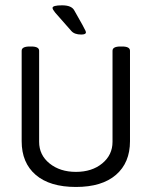

<svg xmlns="http://www.w3.org/2000/svg" viewBox="-20 -708 579 732"><path d="M289.7 -576.3Q263.6 -576.3 251.7 -590.2Q200.6 -647.6 190.4 -659.9Q180.3 -672.2 180.3 -677.8Q180.3 -687.7 216.8 -687.7Q252.9 -687.7 263.2 -668.3Q304 -596.9 306.4 -589.8Q307.6 -586.6 307.6 -584.6Q307.6 -576.3 289.7 -576.3ZM269.5 4.8Q170 4.8 116.3 -41.2Q62.6 -87.2 62.6 -169.6V-514.5Q62.6 -530.7 93.5 -530.7H99.1Q129.2 -530.7 129.2 -514.5V-167.3Q129.2 -116.9 169 -84.8Q208.9 -52.7 269.5 -52.7Q330.6 -52.7 369.8 -85Q409 -117.3 409 -167.3V-514.5Q409 -530.7 439.2 -530.7H445.5Q475.6 -530.7 475.6 -514.5V-169.6Q475.6 -87.6 422.1 -41.4Q368.6 4.8 269.5 4.8Z"/></svg>

Font: Jaldi
Style: Regular
Weight: 400
Designer: Pablo Cosgaya and Nicolas Silva
Foundry: Omnibus-Type
Version: Version 1.001;PS 001.001;hotconv 1.0.70;makeotf.lib2.5.58329